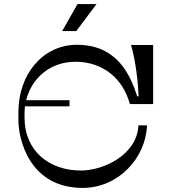

<svg xmlns="http://www.w3.org/2000/svg" viewBox="-20 -920 839 939"><path d="M452 -900H359L284 -768H353ZM349 -618C483 -618 582 -536 615 -411H729V-700H621C645 -615 655 -516 658 -449H651C617 -554 553 -701 356 -701C189 -701 70 -556 70 -372V-333C70 -237 125 -1 384 -1C559 -1 693 -147 699 -307H657C650 -161 484 -86 376 -86C224 -86 100 -178 100 -346V-366C100 -378 101 -389 102 -400H320V-430H108C134 -537 225 -618 349 -618Z"/></svg>

Font: Space Cowgirl
Style: Regular
Weight: 400
Designer: Valery Marier
Foundry: Valery Marier
Version: Version 1.000;hotconv 1.0.109;makeotfexe 2.5.65596